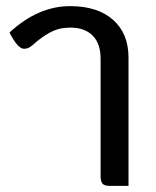

<svg xmlns="http://www.w3.org/2000/svg" viewBox="-20 -606 509 626"><path d="M308 -32V-415Q308 -464 282 -490Q256 -516 210 -516Q177 -516 153 -505Q129 -494 100 -471Q96 -467 87 -459.5Q78 -452 72 -449.5Q66 -447 58 -447Q38 -447 11 -500Q104 -586 209 -586Q298 -586 348.5 -541.5Q399 -497 399 -418V0H337Q320 0 314 -7.5Q308 -15 308 -32Z"/></svg>

Font: Krub Medium
Style: Regular
Weight: 500
Designer: Ekaluck Peanpanawate
Foundry: Cadson Demak Co.,Ltd.
Version: Version 1.000; ttfautohint (v1.6)